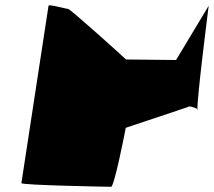

<svg xmlns="http://www.w3.org/2000/svg" viewBox="-20 -716 820 736"><path d="M62 -14C61 -6 396 0 406 0C418 0 461 -218 462 -226L701 -306C702 -312 729 -303 737 -298C734 -334 780 -694 780 -694L655 -486L463 -488C460 -492 249 -682 241 -682C231 -682 167 -701 166 -694ZM737 -298C737 -296 736 -295 737 -295C740 -295 740 -296 737 -298Z"/></svg>

Font: Ampere
Style: ExtIta
Weight: 400
Version: Version 1